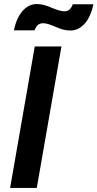

<svg xmlns="http://www.w3.org/2000/svg" viewBox="-20 -930 482 950"><path d="M30 0H162L284 -700H152ZM49 -780H151C158 -798 168 -815 192 -815C214 -815 233 -806 253 -798C280 -786 302 -779 329 -779C384 -779 427 -831 442 -909H340C333 -889 321 -874 299 -874C279 -874 261 -882 237 -891C211 -902 190 -910 161 -910C107 -910 64 -858 49 -780Z"/></svg>

Font: Fixel Text 20240404 SemiBold
Style: Italic
Weight: 600
Width: 4
Italic angle: -10°
Designer: AlfaBravo + MacPaw
Foundry: Kyrylo Tkachov, Marchela Mozhyna, Serhii Makarenko, Maria Weinstein, Zakhar Kryvoshyya
Version: Version 1.211;Glyphs 3.2 (3225)